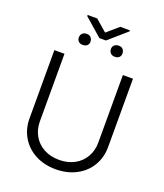

<svg xmlns="http://www.w3.org/2000/svg" viewBox="-176 -1109 1059 1237"><g transform="rotate(20 353.5 -490.5)"><path d="M623 -707V-239.3Q623 -167.5 589.1 -110.4Q555.2 -53.2 493.7 -20.8Q432.1 11.7 353.5 11.7Q274.4 11.7 213.1 -20.8Q151.9 -53.2 117.9 -110.4Q84 -167.5 84 -239.3V-707H153.3V-244.1Q153.3 -189 178.2 -145.5Q203.1 -102.1 248.5 -77.4Q293.9 -52.7 353.5 -52.7Q413.1 -52.7 458.5 -77.4Q503.9 -102.1 528.8 -145.8Q553.7 -189.5 553.7 -244.1V-707ZM204.1 -838.9Q204.1 -855 214.8 -866Q225.6 -877 245.1 -877Q263.7 -877 273.9 -865.5Q284.2 -854 284.2 -835.9Q284.2 -820.8 273.4 -810.8Q262.7 -800.8 243.2 -800.8Q227.1 -800.8 217 -809.1Q207 -817.4 204.1 -832ZM465.8 -876Q483.4 -876 493.7 -864.7Q503.9 -853.5 503.9 -835.9Q503.9 -820.3 493.7 -810.1Q483.4 -799.8 463.9 -799.8Q445.3 -799.8 434.6 -810.8Q423.8 -821.8 423.8 -839.8Q423.8 -855.5 435.1 -865.7Q446.3 -876 465.8 -876ZM352.5 -924.8 431.6 -993.2H498V-986.3L375 -878.9H330.1L208 -985.4V-993.2H273.4Z"/></g></svg>

Font: Pretendard Std Light
Style: Regular
Weight: 300
Designer: Base glyphs from Inter by Rasmus Andersson; Hangeul glyphs from Noto Sans CJK(Source Han Sans) by Jang Soo-young and Kan
Foundry: Kil Hyung-jin
Version: Version 1.309